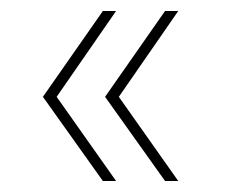

<svg xmlns="http://www.w3.org/2000/svg" viewBox="-20 -423 421 349"><path d="M167 -403H191L83 -247L191 -94H167L58 -247ZM280 -403H304L196 -247L304 -94H280L171 -247Z"/></svg>

Font: Montserrat arm Thin
Style: Regular
Weight: 250
Designer: Julieta Ulanovsky
Foundry: Julieta Ulanovsky
Version: Version 6.000;PS 006.000;hotconv 1.0.88;makeotf.lib2.5.64775